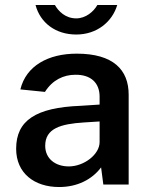

<svg xmlns="http://www.w3.org/2000/svg" viewBox="-20 -743 609 773"><path d="M452 -723H372C357 -696 325 -669 287 -669C243 -669 215 -698 201 -723H123C142 -651 204 -604 287 -604C370 -604 432 -655 452 -723ZM218 10C291 10 350 -20 387 -69L396 0H498V-362C498 -462 436 -527 289 -527C174 -527 85 -478 62 -383L161 -373C191 -421 236 -442 283 -442C345 -443 381 -410 381 -354V-322L304 -317C124 -310 45 -258 45 -144C45 -46 118 10 218 10ZM257 -73C203 -73 162 -104 162 -156C162 -226 224 -244 318 -250L381 -254V-171C381 -121 318 -73 257 -73Z"/></svg>

Font: United Sans SemiBold
Style: Regular
Weight: 600
Designer: Pablo Impallari, Rodrigo Fuenzalida (Modified by Dan O. Williams)
Version: Version 1.000;PS 001.000;hotconv 1.0.88;makeotf.lib2.5.64775